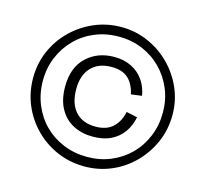

<svg xmlns="http://www.w3.org/2000/svg" viewBox="-89 -670 813 776"><g transform="rotate(15 317.5 -281.5)"><path d="M328 10Q267 10 214 -12.5Q161 -35 120.5 -75.5Q80 -116 57.5 -169Q35 -222 35 -283Q35 -342 57.5 -394.5Q80 -447 120.5 -487Q161 -527 214 -550Q267 -573 328 -573Q387 -573 439.5 -550Q492 -527 532 -487Q572 -447 595 -394.5Q618 -342 618 -283Q618 -222 595 -169Q572 -116 532 -75.5Q492 -35 439.5 -12.5Q387 10 328 10ZM328 -30Q381 -30 426.5 -49Q472 -68 506 -102Q540 -136 559 -182.5Q578 -229 578 -282Q578 -335 559 -380.5Q540 -426 506 -460.5Q472 -495 426.5 -514Q381 -533 328 -533Q274 -533 228 -514Q182 -495 148 -460.5Q114 -426 95 -380.5Q76 -335 76 -282Q76 -229 95 -182.5Q114 -136 148 -102Q182 -68 228 -49Q274 -30 328 -30ZM328 -115Q283 -115 247 -133.5Q211 -152 190 -189.5Q169 -227 169 -282Q169 -362 215 -405.5Q261 -449 331 -449Q372 -449 403 -433.5Q434 -418 453.5 -390.5Q473 -363 479 -326L434 -320Q425 -362 400.5 -384.5Q376 -407 331 -407Q276 -407 245.5 -374.5Q215 -342 215 -284Q215 -223 245 -190Q275 -157 329 -157Q375 -157 401 -181Q427 -205 436 -247L482 -237Q475 -201 455.5 -173.5Q436 -146 404.5 -130.5Q373 -115 328 -115Z"/></g></svg>

Font: Darker Grotesque Medium
Style: Regular
Weight: 500
Designer: Gabriel Lam
Foundry: TypeRant
Version: Version 1.000;gftools[0.9.28]